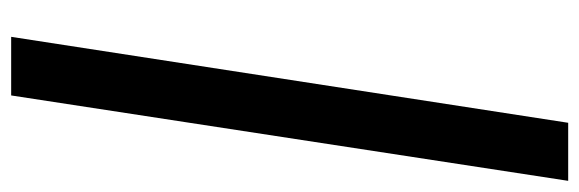

<svg xmlns="http://www.w3.org/2000/svg" viewBox="-367 -457 1038 344"><g transform="rotate(90 152.0 -285.0)"><path d="M200 -784 46 214H151L304 -784Z"/></g></svg>

Font: Jost* 500 Medium Italic
Style: Italic
Weight: 500
Italic angle: -10°
Version: Version 3.200; ttfautohint (v0.97) -l 8 -r 50 -G 200 -x 14 -